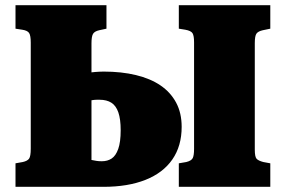

<svg xmlns="http://www.w3.org/2000/svg" viewBox="-20 -723 1106 743"><path d="M40 0V-91L68 -96Q86 -100 92.5 -109Q99 -118 99 -148V-558Q99 -586 92.5 -595.5Q86 -605 66 -608L40 -612V-703H392V-612L364 -606Q346 -602 340 -592Q334 -582 334 -555V-443Q342 -444 349 -444.5Q356 -445 364 -445.5Q372 -446 381 -446Q450 -446 506 -432.5Q562 -419 601 -392.5Q640 -366 661.5 -326Q683 -286 683 -232Q683 -158 647 -106Q611 -54 543 -27Q475 0 380 0ZM334 -104Q345 -102 353 -100.5Q361 -99 374 -99Q396 -99 412 -109.5Q428 -120 437.5 -146.5Q447 -173 447 -219Q447 -262 438 -288Q429 -314 411 -325.5Q393 -337 365 -337Q359 -337 354.5 -337Q350 -337 345 -336.5Q340 -336 334 -335ZM672 0V-91L701 -96Q721 -101 726 -111.5Q731 -122 731 -147V-559Q731 -585 725 -594.5Q719 -604 697 -608L672 -612V-703H1026V-612L997 -606Q979 -602 972.5 -593Q966 -584 966 -556V-144Q966 -116 973 -108.5Q980 -101 999 -96L1026 -91V0Z"/></svg>

Font: Literata 18pt Black
Style: Regular
Weight: 900
Designer: Latin by Veronika Burian and Jose Scaglione. Greek by Irene Vlachou. Cyrillic by Vera Evstafieva.
Foundry: TypeTogether
Version: Version 3.103;gftools[0.9.29]